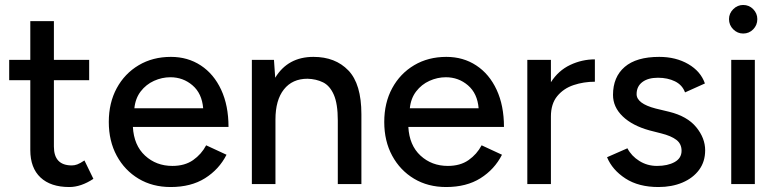

<svg xmlns="http://www.w3.org/2000/svg" viewBox="-20 -741 3132 773"><path d="M259 12Q184 12 143 -26.5Q102 -65 102 -137V-418H17V-500H102V-656H197V-500H339V-418H197V-151Q197 -75 269 -75Q280 -75 291 -79Q302 -83 320 -95L356 -21Q306 12 259 12Z M667 12Q594 12 538 -21.5Q482 -55 450 -114Q418 -173 418 -250Q418 -327 450 -386Q482 -445 538.5 -478.5Q595 -512 668 -512Q736 -512 788.5 -477.5Q841 -443 870.5 -379.5Q900 -316 900 -230H515Q519 -156 564 -114.5Q609 -73 674 -73Q724 -73 757.5 -96.5Q791 -120 810 -156L892 -118Q862 -59 805.5 -23.5Q749 12 667 12ZM666 -430Q632 -430 600 -415.5Q568 -401 546.5 -373Q525 -345 521 -305H798Q793 -365 755 -397.5Q717 -430 666 -430Z M994 0V-500H1083L1088 -428Q1139 -512 1242 -512Q1330 -512 1382.5 -457.5Q1435 -403 1435 -281V0H1340V-256Q1340 -323 1324 -359.5Q1308 -396 1280.5 -409.5Q1253 -423 1218 -424Q1157 -424 1123 -381Q1089 -338 1089 -260V0Z M1776 12Q1703 12 1647 -21.5Q1591 -55 1559 -114Q1527 -173 1527 -250Q1527 -327 1559 -386Q1591 -445 1647.5 -478.5Q1704 -512 1777 -512Q1845 -512 1897.5 -477.5Q1950 -443 1979.5 -379.5Q2009 -316 2009 -230H1624Q1628 -156 1673 -114.5Q1718 -73 1783 -73Q1833 -73 1866.5 -96.5Q1900 -120 1919 -156L2001 -118Q1971 -59 1914.5 -23.5Q1858 12 1776 12ZM1775 -430Q1741 -430 1709 -415.5Q1677 -401 1655.5 -373Q1634 -345 1630 -305H1907Q1902 -365 1864 -397.5Q1826 -430 1775 -430Z M2103 0V-500H2198V-410Q2228 -457 2275.5 -479.5Q2323 -502 2375 -502V-412Q2330 -412 2289.5 -398.5Q2249 -385 2223.5 -354Q2198 -323 2198 -272V0Z M2631 12Q2551 12 2498 -22.5Q2445 -57 2424 -108L2506 -144Q2522 -113 2554 -93Q2586 -73 2625 -73Q2668 -73 2696 -88.5Q2724 -104 2724 -134Q2724 -162 2703 -178Q2682 -194 2642 -204L2595 -216Q2526 -235 2487 -272.5Q2448 -310 2448 -359Q2448 -431 2495 -471.5Q2542 -512 2634 -512Q2701 -512 2751 -483Q2801 -454 2818 -405L2738 -369Q2727 -399 2697.5 -413.5Q2668 -428 2629 -428Q2589 -428 2566 -410.5Q2543 -393 2543 -362Q2543 -324 2620 -304L2674 -291Q2747 -273 2783 -229Q2819 -185 2819 -136Q2819 -90 2794.5 -57Q2770 -24 2727.5 -6Q2685 12 2631 12Z M2924 0V-500H3019V0ZM2972 -606Q2949 -606 2932 -623Q2915 -640 2915 -664Q2915 -687 2932 -704Q2949 -721 2972 -721Q2996 -721 3012.5 -704Q3029 -687 3029 -664Q3029 -640 3012.5 -623Q2996 -606 2972 -606Z"/></svg>

Font: Figtree Medium
Style: Regular
Weight: 500
Designer: Erik Kennedy
Foundry: Erik Kennedy
Version: Version 2.001; ttfautohint (v1.8.4.7-5d5b);gftools[0.9.27]